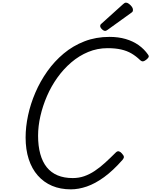

<svg xmlns="http://www.w3.org/2000/svg" viewBox="-20 -1408 1141 1447"><path d="M514 19Q435 19 372.5 -7.5Q310 -34 265 -85Q220 -136 196.5 -208.5Q173 -281 173 -372Q173 -452 191.5 -538.5Q210 -625 246.5 -710Q283 -795 336.5 -870.5Q390 -946 460 -1004.5Q530 -1063 616.5 -1096.5Q703 -1130 805 -1130Q872 -1130 927 -1114Q982 -1098 1024.5 -1068Q1067 -1038 1096 -996Q1104 -985 1099.5 -976.5Q1095 -968 1081 -957Q1068 -947 1058 -945.5Q1048 -944 1035 -956Q1005 -985 971 -1005Q937 -1025 893 -1035Q849 -1045 791 -1045Q714 -1045 645 -1016.5Q576 -988 517.5 -938Q459 -888 412.5 -823Q366 -758 334 -684Q302 -610 284.5 -533.5Q267 -457 267 -385Q267 -308 283.5 -248Q300 -188 332.5 -147.5Q365 -107 414 -86.5Q463 -66 528 -66Q574 -66 614.5 -80Q655 -94 694 -120Q733 -146 772 -181.5Q811 -217 854 -260Q866 -271 877.5 -267Q889 -263 899 -251Q912 -237 913.5 -227Q915 -217 904 -204Q832 -122 764.5 -73Q697 -24 634.5 -2.5Q572 19 514 19ZM773 -1175Q761 -1175 748 -1188Q735 -1201 735 -1212Q735 -1216 736.5 -1220Q738 -1224 745 -1230L908 -1377Q914 -1382 918.5 -1385Q923 -1388 930 -1388Q940 -1388 952 -1379Q964 -1370 973 -1358Q982 -1346 982 -1335Q982 -1327 980 -1322Q978 -1317 967 -1310L792 -1184Q786 -1180 781.5 -1177.5Q777 -1175 773 -1175Z"/></svg>

Font: Playwrite CU
Style: Regular
Weight: 400
Designer: Veronika Burian, José Scaglione
Foundry: TypeTogether
Version: Version 1.002